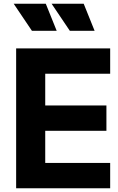

<svg xmlns="http://www.w3.org/2000/svg" viewBox="-20 -1003 629 1023"><path d="M66 0H567V-135H221V-306H547V-441H221V-610H567V-745H66ZM352 -839H484L426 -983H255ZM150 -839H282L224 -983H53Z"/></svg>

Font: Plus Jakarta Sans ExtraBold
Style: Regular
Weight: 800
Designer: Gumpita Rahayu
Foundry: Tokotype
Version: Version 2.004; ttfautohint (v1.8.3)